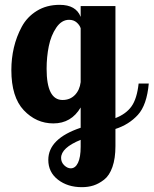

<svg xmlns="http://www.w3.org/2000/svg" viewBox="-20 -525 636 795"><path d="M27 -235Q27 -283 37.5 -328Q48 -373 70 -414Q92 -455 132.5 -480Q173 -505 227 -505Q295 -505 314 -455V-500H458V-36Q502 -53 524.5 -84.5Q547 -116 554 -179H596Q588 -90 551 -49.5Q514 -9 458 9V80Q458 131 445.5 166.5Q433 202 411 219Q389 236 367 243Q345 250 319 250Q260 250 220 219Q180 188 180 137Q180 49 314 4V-80Q275 -14 201 -14Q130 -14 78.5 -68.5Q27 -123 27 -235ZM173 -240Q173 -111 239 -111Q270 -111 290 -131.5Q310 -152 314 -185V-408Q310 -421 297.5 -432Q285 -443 266 -443Q235 -443 213 -410.5Q191 -378 182 -333.5Q173 -289 173 -240ZM233 129Q233 147 246 159.5Q259 172 273 172Q292 172 303 149Q314 126 314 83V54Q233 87 233 129Z"/></svg>

Font: Lobster Two
Style: Bold
Weight: 700
Designer: Pablo Impallari
Foundry: Pablo Impallari. www.impallari.com
Version: Version 1.006